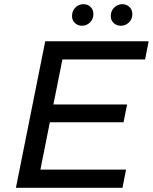

<svg xmlns="http://www.w3.org/2000/svg" viewBox="-20 -897 730 917"><path d="M227 -398H587L570 -313H210ZM173 -87H582L565 0H56L196 -700H690L673 -613H278ZM557 -774Q537 -774 523 -787Q509 -800 509 -820Q509 -845 525.5 -861Q542 -877 564 -877Q584 -877 598 -864Q612 -851 612 -830Q612 -805 595.5 -789.5Q579 -774 557 -774ZM372 -774Q352 -774 338 -787Q324 -800 324 -820Q324 -845 340 -861Q356 -877 378 -877Q399 -877 412.5 -864Q426 -851 426 -830Q426 -805 409.5 -789.5Q393 -774 372 -774Z"/></svg>

Font: MOST Montserrat Medium
Style: Italic
Weight: 500
Italic angle: -11.3°
Designer: Julieta Ulanovsky
Foundry: Julieta Ulanovsky
Version: Version 8.000;March 11, 2024;FontCreator 15.0.0.2926 64-bit